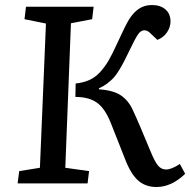

<svg xmlns="http://www.w3.org/2000/svg" viewBox="-20 -727 754 761"><path d="M279.8 -396Q310.5 -399.4 333.7 -409.7Q356.9 -419.9 376 -440.4Q395 -460.9 409.9 -486.3Q424.8 -511.7 442.9 -551.8Q478 -628.9 492.2 -650.9Q521.5 -697.3 562 -705.1Q572.3 -707 583 -707Q615.7 -707 635.7 -689.7Q655.8 -672.4 655.8 -642.1Q655.8 -619.6 642.3 -599.4Q628.9 -579.1 604 -568.8L571.8 -599.1Q562.5 -606.9 551.8 -606.9Q538.6 -606.9 527.3 -591.1Q516.1 -575.2 492.2 -524.9Q478 -495.6 470.9 -481.9Q463.9 -468.3 451.9 -448.5Q439.9 -428.7 429.7 -418Q419.4 -407.2 404.8 -396Q390.1 -384.8 372.1 -377V-373Q429.7 -369.1 459.7 -348.6Q489.7 -328.1 506.8 -290Q529.8 -241.2 577.1 -126Q593.8 -85.4 606.7 -70.3Q619.6 -55.2 638.2 -55.2Q659.7 -55.2 692.9 -77.1L713.9 -38.1Q659.7 14.2 600.1 14.2Q556.6 14.2 527.3 -11.7Q498 -37.6 475.1 -98.1Q468.3 -116.7 418.9 -240.2Q395.5 -298.3 363.5 -320.6Q331.5 -342.8 278.8 -342.8ZM162.1 -633.8 77.1 -650.9 83 -700.2H351.1L345.2 -650.9L261.2 -634.8L238.8 -62L333 -48.8L327.1 0H49.8L56.2 -48.8L138.2 -62Z"/></svg>

Font: Literata Book Medium
Style: Italic
Weight: 500
Italic angle: -3°
Designer: Latin by Veronika Burian and Jose Scaglione. Greek by Irene Vlachou. Cyrillic by Vera Evstafieva
Foundry: TypeTogether
Version: Version 1.003;PS 001.003;hotconv 1.0.88;makeotf.lib2.5.64775